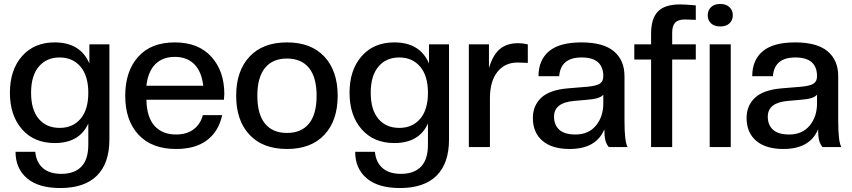

<svg xmlns="http://www.w3.org/2000/svg" viewBox="-20 -739 4282 965"><path d="M254.9 -20Q151.4 -20 90.6 -89.4Q29.8 -158.7 29.8 -272.9Q29.8 -387.2 90.6 -456.5Q151.4 -525.9 254.9 -525.9Q383.8 -525.9 429.2 -419.9V-516.1H529.8V-38.1Q529.8 82 467 144Q404.3 206.1 283.2 206.1Q173.3 206.1 115.7 157Q58.1 107.9 58.1 23.9H157.2Q162.6 77.6 196 106.2Q229.5 134.8 288.1 134.8Q354 134.8 388.9 98.6Q423.8 62.5 423.8 -11.2V-118.2Q379.4 -20 254.9 -20ZM279.8 -96.2Q345.7 -96.2 384.8 -141.8Q423.8 -187.5 423.8 -272.9Q423.8 -357.9 384.5 -404.1Q345.2 -450.2 279.8 -450.2Q213.9 -450.2 175 -404.3Q136.2 -358.4 136.2 -272.9Q136.2 -187 174.8 -141.6Q213.4 -96.2 279.8 -96.2Z M864.7 9.8Q743.2 9.8 676.3 -61.8Q609.4 -133.3 609.4 -257.8Q609.4 -380.4 674.1 -453.1Q738.8 -525.9 858.4 -525.9Q977.1 -525.9 1042.2 -453.9Q1107.4 -381.8 1107.4 -267.1Q1107.4 -257.3 1105.5 -237.8H715.8Q717.8 -148.9 757.1 -106Q796.4 -63 864.7 -63Q918.5 -63 952.9 -88.9Q987.3 -114.7 999.5 -160.2H1096.7Q1079.1 -79.1 1021 -34.7Q962.9 9.8 864.7 9.8ZM715.8 -308.1H1001.5Q993.2 -379.9 956.3 -416.5Q919.4 -453.1 858.4 -453.1Q797.4 -453.1 760.7 -416.5Q724.1 -379.9 715.8 -308.1Z M1610.6 -61.8Q1543.9 9.8 1422.4 9.8Q1300.8 9.8 1233.9 -61.8Q1167 -133.3 1167 -257.8Q1167 -382.3 1233.9 -454.1Q1300.8 -525.9 1422.4 -525.9Q1543.9 -525.9 1610.6 -454.1Q1677.2 -382.3 1677.2 -257.8Q1677.2 -133.3 1610.6 -61.8ZM1571.3 -257.8Q1571.3 -350.1 1533 -397.5Q1494.6 -444.8 1422.4 -444.8Q1350.1 -444.8 1311.8 -397.5Q1273.4 -350.1 1273.4 -257.8Q1273.4 -165 1311.8 -117.9Q1350.1 -70.8 1422.4 -70.8Q1494.6 -70.8 1533 -117.9Q1571.3 -165 1571.3 -257.8Z M1961.9 -20Q1858.4 -20 1797.6 -89.4Q1736.8 -158.7 1736.8 -272.9Q1736.8 -387.2 1797.6 -456.5Q1858.4 -525.9 1961.9 -525.9Q2090.8 -525.9 2136.2 -419.9V-516.1H2236.8V-38.1Q2236.8 82 2174.1 144Q2111.3 206.1 1990.2 206.1Q1880.4 206.1 1822.8 157Q1765.1 107.9 1765.1 23.9H1864.3Q1869.6 77.6 1903.1 106.2Q1936.5 134.8 1995.1 134.8Q2061 134.8 2095.9 98.6Q2130.9 62.5 2130.9 -11.2V-118.2Q2086.4 -20 1961.9 -20ZM1986.8 -96.2Q2052.7 -96.2 2091.8 -141.8Q2130.9 -187.5 2130.9 -272.9Q2130.9 -357.9 2091.6 -404.1Q2052.2 -450.2 1986.8 -450.2Q1920.9 -450.2 1882.1 -404.3Q1843.3 -358.4 1843.3 -272.9Q1843.3 -187 1881.8 -141.6Q1920.4 -96.2 1986.8 -96.2Z M2442.4 0H2336.4V-516.1H2437.5V-397Q2457.5 -463.9 2492.7 -492.9Q2527.8 -522 2585.4 -522Q2606.4 -522 2632.8 -516.1V-422.9L2581.5 -424.8Q2517.6 -424.8 2480 -377.7Q2442.4 -330.6 2442.4 -245.1Z M2843.3 9.8Q2754.4 9.8 2706.3 -31.5Q2658.2 -72.8 2658.2 -146Q2658.2 -208 2700.2 -247.6Q2742.2 -287.1 2833.5 -294.9L2933.6 -303.2Q2978.5 -307.6 2995.4 -319.1Q3012.2 -330.6 3012.2 -356Q3012.2 -450.2 2903.3 -450.2Q2797.9 -450.2 2790.5 -356H2686.5Q2686.5 -437 2739.3 -481.4Q2792 -525.9 2902.3 -525.9Q3012.2 -525.9 3065.4 -481.2Q3118.7 -436.5 3118.7 -356V-131.8Q3118.7 -27.3 3134.3 0H3039.6Q3027.3 -15.1 3022.5 -34.4Q3017.6 -53.7 3017.6 -88.9Q2976.1 9.8 2843.3 9.8ZM2872.6 -63Q2938 -63 2975.1 -107.7Q3012.2 -152.3 3012.2 -219.2V-263.2Q2995.6 -242.2 2933.6 -237.8L2867.2 -231.9Q2764.6 -223.6 2764.6 -152.8Q2764.6 -110.8 2791 -86.9Q2817.4 -63 2872.6 -63Z M3358.4 0H3252.4V-439.9H3168V-516.1H3252.4V-569.8Q3252.4 -646 3286.9 -681.4Q3321.3 -716.8 3398.4 -716.8Q3424.8 -716.8 3477.1 -711.9V-639.2L3422.4 -641.1Q3388.2 -641.1 3373.3 -625Q3358.4 -608.9 3358.4 -574.2V-516.1H3477.1V-439.9H3358.4Z M3652.8 0H3546.9V-516.1H3652.8ZM3600.1 -606Q3570.3 -606 3553.7 -621.6Q3537.1 -637.2 3537.1 -662.1Q3537.1 -687 3553.7 -703.1Q3570.3 -719.2 3600.1 -719.2Q3629.4 -719.2 3646.2 -703.1Q3663.1 -687 3663.1 -662.1Q3663.1 -637.2 3646.2 -621.6Q3629.4 -606 3600.1 -606Z M3917.5 9.8Q3828.6 9.8 3780.5 -31.5Q3732.4 -72.8 3732.4 -146Q3732.4 -208 3774.4 -247.6Q3816.4 -287.1 3907.7 -294.9L4007.8 -303.2Q4052.7 -307.6 4069.6 -319.1Q4086.4 -330.6 4086.4 -356Q4086.4 -450.2 3977.5 -450.2Q3872.1 -450.2 3864.7 -356H3760.7Q3760.7 -437 3813.5 -481.4Q3866.2 -525.9 3976.6 -525.9Q4086.4 -525.9 4139.6 -481.2Q4192.9 -436.5 4192.9 -356V-131.8Q4192.9 -27.3 4208.5 0H4113.8Q4101.6 -15.1 4096.7 -34.4Q4091.8 -53.7 4091.8 -88.9Q4050.3 9.8 3917.5 9.8ZM3946.8 -63Q4012.2 -63 4049.3 -107.7Q4086.4 -152.3 4086.4 -219.2V-263.2Q4069.8 -242.2 4007.8 -237.8L3941.4 -231.9Q3838.9 -223.6 3838.9 -152.8Q3838.9 -110.8 3865.2 -86.9Q3891.6 -63 3946.8 -63Z"/></svg>

Font: Creato Display Medium
Style: Regular
Weight: 500
Version: Version 1.000